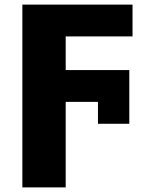

<svg xmlns="http://www.w3.org/2000/svg" viewBox="-20 -573 640 833"><path d="M77 240V-553H555V-415H265V-269H541V-36H405V-131H265V240Z"/></svg>

Font: Noto Sans Mono Black
Style: Regular
Weight: 900
Designer: Monotype Design Team
Foundry: Monotype Imaging Inc.
Version: Version 2.014